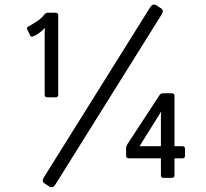

<svg xmlns="http://www.w3.org/2000/svg" viewBox="-20 -768 888 829"><path d="M97.2 -642.1Q93.8 -648.9 103 -653.8Q114.3 -659.7 136 -673.6Q157.7 -687.5 170.4 -703.6Q177.7 -712.9 184.6 -712.9H219.7Q231.4 -712.9 231.4 -701.7V-358.9Q231.4 -347.7 219.7 -347.7H184.6Q172.9 -347.7 172.9 -358.9V-631.8Q172.9 -639.2 173.8 -647H172.9Q165 -637.2 150.9 -626.7Q136.7 -616.2 124 -611.3Q113.3 -606.9 109.4 -615.7ZM536.1 -84.5Q524.4 -84.5 524.4 -95.7V-128.9Q524.4 -136.7 530.8 -146.5L668 -356Q673.8 -365.2 682.1 -365.2H721.7Q733.4 -365.2 733.4 -354V-136.7H767.6Q778.8 -136.7 778.8 -125.5V-95.7Q778.8 -84.5 768.1 -84.5H733.4V-11.2Q733.4 0 722.2 0H686Q674.8 0 674.8 -11.2V-84.5ZM582.5 -136.7H674.8V-269.5Q674.8 -277.3 676.3 -284.7H674.8ZM172.9 24.4Q158.2 15.6 169.9 -2.9L627.9 -735.8Q639.6 -754.4 654.3 -745.6L674.8 -732.4Q689.5 -723.6 677.7 -705.1L219.7 27.8Q208 46.4 193.4 37.6Z"/></svg>

Font: Istok
Style: Regular
Weight: 500
Designer: Andrey V. Panov
Foundry: Andrey V. Panov
Version: Version 1.0.3